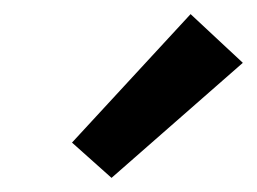

<svg xmlns="http://www.w3.org/2000/svg" viewBox="-20 -731 364 272"><path d="M138 -479 82 -529 250 -711 324 -642Z"/></svg>

Font: EauTest
Style: Bold Italic
Weight: 700
Italic angle: -12°
Designer: Christian Thalmann (Catharsis Fonts)
Version: Version 0.001;PS 000.001;hotconv 1.0.88;makeotf.lib2.5.64775